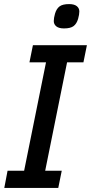

<svg xmlns="http://www.w3.org/2000/svg" viewBox="-20 -919 445 939"><path d="M1 0 17 -84H98L205 -614H124L141 -698H405L388 -614H308L201 -84H282L265 0ZM293 -780Q268 -780 255.5 -790Q243 -800 243 -816Q243 -831 249 -852Q256 -876 271 -887.5Q286 -899 318 -899Q343 -899 355.5 -889Q368 -879 368 -863Q368 -848 362 -827Q355 -803 340 -791.5Q325 -780 293 -780Z"/></svg>

Font: IBM Plex Sans Condensed Medium
Style: Italic
Weight: 500
Width: 3
Italic angle: -11°
Designer: Mike Abbink, Paul van der Laan, Pieter van Rosmalen
Foundry: Bold Monday
Version: Version 1.3